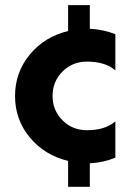

<svg xmlns="http://www.w3.org/2000/svg" viewBox="-20 -721 519 742"><path d="M315.9 -482.9Q259.8 -482.9 221.4 -444.3Q183.1 -405.8 183.1 -350.1Q183.1 -294.9 221.4 -256.3Q259.8 -217.8 315.9 -217.8Q386.7 -217.8 425.8 -252V-111.8Q380.9 -92.8 327.1 -89.8V1H243.2V-99.1Q152.3 -121.1 95.2 -189.9Q38.1 -258.8 38.1 -349.9Q38.1 -440.9 95 -510Q151.9 -579.1 243.2 -601.1V-701.2H327.1V-609.9Q380.4 -606.9 425.8 -588.9V-449.2Q386.7 -482.9 315.9 -482.9Z"/></svg>

Font: Oakes Grotesk
Style: Bold
Weight: 700
Designer: Samuel Oakes
Foundry: Samuel Oakes
Version: Version 1.0 | wf-rip DC20170320